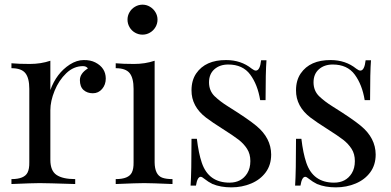

<svg xmlns="http://www.w3.org/2000/svg" viewBox="-20 -785 1669 819"><path d="M336.9 -528.8Q366.2 -529.3 386.7 -518.6Q430.7 -496.1 431.2 -450.2Q431.2 -423.8 415.5 -405.5Q399.9 -387.2 376 -387.2Q352.1 -387.2 336.4 -401.1Q320.8 -415 320.8 -443.4Q320.8 -471.7 355 -493.2Q348.1 -502.9 334 -502.9Q294.4 -502.9 262.7 -472.7Q231 -442.4 212.9 -397.9Q194.8 -353.5 194.8 -314.9V-103Q194.8 -56.6 221.2 -38.8Q247.6 -21 300.8 -21V0Q177.7 -3.9 149.2 -3.9Q120.6 -3.9 28.8 0V-21Q84 -21 97.7 -49.3Q105.5 -64.9 105 -92.8V-405.8Q105 -452.1 88.1 -473.1Q71.3 -494.1 28.8 -494.1V-515.1Q60.1 -512.2 107.2 -512.2Q154.3 -512.2 194.8 -525.9V-400.9Q220.7 -472.7 277.8 -509.8Q307.6 -528.8 336.9 -528.8Z M643.1 -732.9Q651.9 -718.3 651.9 -701.2Q651.9 -684.1 643.1 -669.2Q634.3 -654.3 619.6 -645.8Q605 -637.2 587.9 -637.2Q570.8 -637.2 555.9 -645.8Q541 -654.3 532.5 -669.2Q523.9 -684.1 523.9 -701.2Q523.9 -718.3 532.5 -732.9Q541 -747.6 555.9 -756.3Q570.8 -765.1 587.9 -765.1Q605 -765.1 619.6 -756.3Q634.3 -747.6 643.1 -732.9ZM715.8 -21V0Q624 -3.9 594.7 -3.9Q565.4 -3.9 473.6 0V-21Q528.8 -21 542.5 -49.3Q550.3 -64.9 549.8 -92.8V-405.8Q549.8 -452.1 533 -473.1Q516.1 -494.1 473.6 -494.1V-515.1Q504.9 -512.2 552 -512.2Q599.1 -512.2 639.6 -525.9V-92.8Q640.1 -39.6 671.4 -27.3Q688 -21 715.8 -21Z M858.9 -283.2Q796.4 -331.1 796.9 -399.9Q796.9 -442.4 816.9 -471.7Q856.4 -529.3 944.8 -528.8Q1008.3 -528.8 1053.7 -492.2Q1064.5 -483.9 1071.3 -483.9Q1088.9 -483.9 1093.8 -527.8H1116.7Q1112.8 -479 1112.8 -357.9H1089.8Q1079.1 -423.8 1047.4 -466.8Q1015.6 -509.8 953.6 -509.8Q917.5 -509.8 894.5 -489.5Q871.6 -469.2 871.6 -433.8Q871.6 -398.4 895 -375Q919.4 -351.6 952.6 -331.1Q1038.6 -277.3 1073.7 -248Q1136.2 -196.3 1136.7 -126Q1136.7 -81.5 1113.5 -50Q1090.3 -18.6 1051.3 -2.2Q1012.2 14.2 966.8 14.2Q921.4 14.2 886.7 0Q867.2 -9.8 854.5 -20.3Q841.8 -30.8 836.4 -30.8Q821.8 -30.8 815.9 6.8H793Q796.9 -50.3 796.9 -192.9H819.8Q827.1 -130.9 840.8 -90.8Q869.6 -5.9 959 -5.9Q1009.8 -5.9 1034.7 -45.9Q1047.9 -67.4 1047.9 -97.9Q1047.9 -128.4 1033.9 -150.1Q1020 -171.9 997.6 -189.2Q975.1 -206.5 930.2 -234.9Q885.3 -263.2 858.9 -283.2Z M1304.7 -283.2Q1242.2 -331.1 1242.7 -399.9Q1242.7 -442.4 1262.7 -471.7Q1302.2 -529.3 1390.6 -528.8Q1454.1 -528.8 1499.5 -492.2Q1510.3 -483.9 1517.1 -483.9Q1534.7 -483.9 1539.6 -527.8H1562.5Q1558.6 -479 1558.6 -357.9H1535.6Q1524.9 -423.8 1493.2 -466.8Q1461.4 -509.8 1399.4 -509.8Q1363.3 -509.8 1340.3 -489.5Q1317.4 -469.2 1317.4 -433.8Q1317.4 -398.4 1340.8 -375Q1365.2 -351.6 1398.4 -331.1Q1484.4 -277.3 1519.5 -248Q1582 -196.3 1582.5 -126Q1582.5 -81.5 1559.3 -50Q1536.1 -18.6 1497.1 -2.2Q1458 14.2 1412.6 14.2Q1367.2 14.2 1332.5 0Q1313 -9.8 1300.3 -20.3Q1287.6 -30.8 1282.2 -30.8Q1267.6 -30.8 1261.7 6.8H1238.8Q1242.7 -50.3 1242.7 -192.9H1265.6Q1272.9 -130.9 1286.6 -90.8Q1315.4 -5.9 1404.8 -5.9Q1455.6 -5.9 1480.5 -45.9Q1493.7 -67.4 1493.7 -97.9Q1493.7 -128.4 1479.7 -150.1Q1465.8 -171.9 1443.4 -189.2Q1420.9 -206.5 1376 -234.9Q1331.1 -263.2 1304.7 -283.2Z"/></svg>

Font: PlayfairDisplay-Regular
Style: Regular
Weight: 400
Designer: Claus Eggers Sørensen
Foundry: Claus Eggers Sørensen
Version: Version 1.002;PS 001.002;hotconv 1.0.70;makeotf.lib2.5.58329